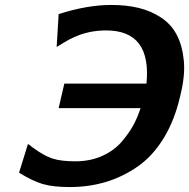

<svg xmlns="http://www.w3.org/2000/svg" viewBox="-20 -735 764 776"><path d="M57 -37 93 -153 105 -145Q109 -139 116 -137L118 -135Q157 -106 191.5 -94.5Q226 -83 284 -83Q345 -83 393.5 -105Q442 -127 472.5 -163Q503 -199 520 -231Q537 -263 548 -298H217L240 -397H572Q593 -612 409 -612Q339 -612 280 -585Q259 -576 235 -561Q211 -546 209 -545L217 -678Q332 -715 430 -715Q491 -715 540.5 -703Q590 -691 631 -664Q672 -637 694.5 -594Q717 -551 723 -489.5Q729 -428 708 -346Q686 -249 641.5 -176.5Q597 -104 536.5 -62Q476 -20 407.5 0.5Q339 21 262 21Q195 21 153.5 9Q112 -3 57 -37Z"/></svg>

Font: Coval
Style: ExtraBold Italic
Weight: 800
Foundry: Context Ltd
Version: Version 001.000